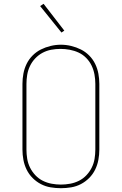

<svg xmlns="http://www.w3.org/2000/svg" viewBox="-20 -981 640 1009"><path d="M300 8Q273 8 246 3.5Q219 -1 195 -13.5Q171 -26 151.5 -45.5Q132 -65 120 -89.5Q108 -114 103 -141Q98 -168 98 -195V-540Q98 -567 103 -594Q108 -621 120 -645.5Q132 -670 151.5 -689.5Q171 -709 195 -721Q219 -733 246 -739.5Q273 -746 300 -746Q327 -746 354 -739.5Q381 -733 405 -721Q429 -709 448.5 -689.5Q468 -670 480 -645.5Q492 -621 497 -594Q502 -567 502 -540V-195Q502 -168 497 -141Q492 -114 480 -89.5Q468 -65 448.5 -45.5Q429 -26 405 -13.5Q381 -1 354 3.5Q327 8 300 8ZM300 -11Q324 -11 348.5 -15.5Q373 -20 395 -31Q417 -42 434 -60Q451 -78 462 -100Q473 -122 477 -146.5Q481 -171 481 -195V-540Q481 -565 476.5 -589.5Q472 -614 461.5 -636Q451 -658 433.5 -676Q416 -694 393.5 -704.5Q371 -715 346.5 -719.5Q322 -724 298 -724Q273 -724 249 -719.5Q225 -715 203.5 -703.5Q182 -692 165 -674Q148 -656 137.5 -634Q127 -612 123 -588Q119 -564 119 -540V-195Q119 -171 123 -146.5Q127 -122 138 -100Q149 -78 166 -60Q183 -42 205 -31Q227 -20 251.5 -15.5Q276 -11 300 -11ZM303 -810 191 -949 209 -961 318 -820Z"/></svg>

Font: Iosevka Curly Slab ThEx
Style: Regular
Weight: 100
Width: 7
Monospace: yes
Designer: Belleve Invis
Foundry: Belleve Invis
Version: Version 11.1.0; ttfautohint (v1.8.3)